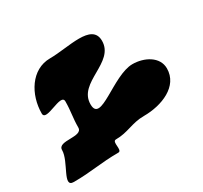

<svg xmlns="http://www.w3.org/2000/svg" viewBox="-123 -743 961 910"><g transform="rotate(-30 357.0 -288.0)"><path d="M41 0C139 0 195 -15 293 -15C318 -15 289 -75 314 -75C382 -75 417 -105 485 -105C583 -105 692 -148 692 -246C692 -310 624 -345 560 -345C453 -345 293 -172 293 -279C293 -399 491 -393 491 -513C491 -614 337 -564 236 -564C133 -564 71 -460 71 -357C71 -308 197 -400 197 -351C197 -297 188 -267 188 -213C188 -162 68 -210 68 -159C68 -96 -22 0 41 0Z"/></g></svg>

Font: Camosport
Style: Regular
Weight: 400
Version: Version 001.000